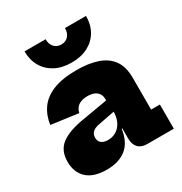

<svg xmlns="http://www.w3.org/2000/svg" viewBox="-191 -965 1060 1118"><g transform="rotate(-30 339.0 -406.0)"><path d="M482 0Q444 0 423.2 -21.8Q402.5 -43.5 402.5 -83.5V-191L415 -211L408 -269L402.5 -298.5V-346Q402.5 -371 392 -386.2Q381.5 -401.5 362.8 -408.8Q344 -416 320 -416Q285.5 -416 261.5 -401.8Q237.5 -387.5 230 -354L49 -378.5Q57.5 -439.5 90 -484.8Q122.5 -530 183.8 -554.5Q245 -579 340.5 -579Q421.5 -579 480.2 -559Q539 -539 570.8 -494.5Q602.5 -450 602.5 -376.5V-162.5H661.5V0ZM206.5 12Q118 12 73.5 -29.2Q29 -70.5 29 -142Q29 -218 79.8 -256Q130.5 -294 232 -310.5L430.5 -344.5V-265.5L301 -240.5Q268 -235 253 -220.5Q238 -206 238 -183.5Q238 -159 254 -146.5Q270 -134 297.5 -134Q327.5 -134 352.5 -148.8Q377.5 -163.5 392.8 -193.5Q408 -223.5 408 -269L432 -151.5H398Q387 -68 337 -28Q287 12 206.5 12ZM547 -824.5Q547 -766.5 521.8 -722.8Q496.5 -679 450.2 -654.8Q404 -630.5 340 -630.5Q276.5 -630.5 230.2 -655Q184 -679.5 158.8 -723.2Q133.5 -767 133.5 -824.5H275Q275 -792 292.5 -772Q310 -752 340 -752Q370.5 -752 388 -772Q405.5 -792 405.5 -824.5Z"/></g></svg>

Font: Hepta Slab ExtraBold
Style: Regular
Weight: 800
Designer: Michael LaGattuta
Foundry: Michael LaGattuta
Version: Version 1.102